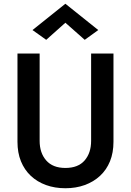

<svg xmlns="http://www.w3.org/2000/svg" viewBox="-20 -985 696 1022"><path d="M73 -700V-230Q73 -172 91.5 -126.5Q110 -81 144 -49Q178 -17 225 0Q272 17 328 17Q384 17 431 0Q478 -17 512.5 -49Q547 -81 565.5 -126.5Q584 -172 584 -230V-700H465V-235Q465 -171 430.5 -131Q396 -91 328 -91Q261 -91 226 -131Q191 -171 191 -235V-700ZM328 -864 431 -773 503 -825 328 -965 153 -825 226 -773Z"/></svg>

Font: Jost Medium
Style: Regular
Weight: 500
Version: Version 3.710